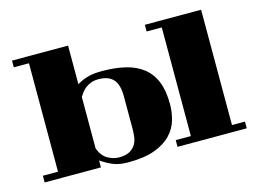

<svg xmlns="http://www.w3.org/2000/svg" viewBox="-82 -644 1142 857"><g transform="rotate(-15 489.0 -216.0)"><path d="M904 -503V30H964V61H644V30H714V-472H644V-503ZM30 -502H289V-324Q319 -341 344.5 -347Q370 -353 405 -353Q466 -353 513.5 -341.5Q561 -330 594 -304Q627 -278 644 -236Q661 -194 661 -132Q661 -95 650.5 -58.5Q640 -22 612 7Q584 36 536.5 53.5Q489 71 414 71Q374 71 346.5 60Q319 49 290 29V61H30V30H100V-471H30ZM289 -26Q303 10 328.5 24.5Q354 39 381 39Q413 39 431 28Q449 17 458 1Q467 -15 469 -34.5Q471 -54 471 -70V-219Q471 -274 448.5 -298Q426 -322 381 -322Q360 -322 345 -316Q330 -310 319.5 -301.5Q309 -293 301.5 -283Q294 -273 289 -265Z"/></g></svg>

Font: Cafe24 ClassicType
Style: Regular
Weight: 400
Designer: Cafe24 thkim, hmlim, mnelim & 4IR
Foundry: Cafe24
Version: Version 1.000